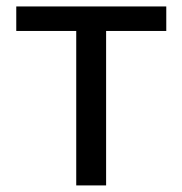

<svg xmlns="http://www.w3.org/2000/svg" viewBox="-20 -563 554 583"><path d="M211.5 0V-469H29.4V-543.4H484.9V-469H302.2V0Z"/></svg>

Font: Shanggu Sans SC VF
Style: Regular
Weight: 250
Designer: GuiWonder
Version: Version 1.021